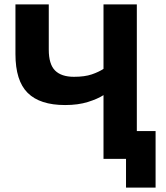

<svg xmlns="http://www.w3.org/2000/svg" viewBox="-20 -720 752 870"><path d="M449 0V-289Q423 -272 378.5 -258Q334 -244 275 -244Q161 -244 105.5 -299Q50 -354 50 -475V-700H201V-495Q201 -429 229.5 -400.5Q258 -372 315 -372Q364 -372 396 -383Q428 -394 449 -408V-700H600V-126H685V130H551V0Z"/></svg>

Font: Golos Text DemiBold
Style: Regular
Weight: 600
Designer: A.Korolkova, Vitaly Kuzmin
Foundry: ParaType Ltd
Version: Version 2.002